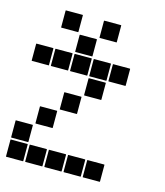

<svg xmlns="http://www.w3.org/2000/svg" viewBox="-117 -884 833 967"><g transform="rotate(15 300.0 -400.0)"><path d="M307 -795H393Q395 -795 395 -793V-707Q395 -705 393 -705H307Q305 -705 305 -707V-793Q305 -795 307 -795ZM107 -795H193Q195 -795 195 -793V-707Q195 -705 193 -705H107Q105 -705 105 -707V-793Q105 -795 107 -795ZM207 -695H293Q295 -695 295 -693V-607Q295 -605 293 -605H207Q205 -605 205 -607V-693Q205 -695 207 -695ZM407 -595H493Q495 -595 495 -593V-507Q495 -505 493 -505H407Q405 -505 405 -507V-593Q405 -595 407 -595ZM307 -595H393Q395 -595 395 -593V-507Q395 -505 393 -505H307Q305 -505 305 -507V-593Q305 -595 307 -595ZM207 -595H293Q295 -595 295 -593V-507Q295 -505 293 -505H207Q205 -505 205 -507V-593Q205 -595 207 -595ZM107 -595H193Q195 -595 195 -593V-507Q195 -505 193 -505H107Q105 -505 105 -507V-593Q105 -595 107 -595ZM7 -595H93Q95 -595 95 -593V-507Q95 -505 93 -505H7Q5 -505 5 -507V-593Q5 -595 7 -595ZM307 -495H393Q395 -495 395 -493V-407Q395 -405 393 -405H307Q305 -405 305 -407V-493Q305 -495 307 -495ZM207 -395H293Q295 -395 295 -393V-307Q295 -305 293 -305H207Q205 -305 205 -307V-393Q205 -395 207 -395ZM107 -295H193Q195 -295 195 -293V-207Q195 -205 193 -205H107Q105 -205 105 -207V-293Q105 -295 107 -295ZM7 -195H93Q95 -195 95 -193V-107Q95 -105 93 -105H7Q5 -105 5 -107V-193Q5 -195 7 -195ZM407 -95H493Q495 -95 495 -93V-7Q495 -5 493 -5H407Q405 -5 405 -7V-93Q405 -95 407 -95ZM307 -95H393Q395 -95 395 -93V-7Q395 -5 393 -5H307Q305 -5 305 -7V-93Q305 -95 307 -95ZM207 -95H293Q295 -95 295 -93V-7Q295 -5 293 -5H207Q205 -5 205 -7V-93Q205 -95 207 -95ZM107 -95H193Q195 -95 195 -93V-7Q195 -5 193 -5H107Q105 -5 105 -7V-93Q105 -95 107 -95ZM7 -95H93Q95 -95 95 -93V-7Q95 -5 93 -5H7Q5 -5 5 -7V-93Q5 -95 7 -95Z"/></g></svg>

Font: Pixel Panel Black
Style: Regular
Weight: 900
Monospace: yes
Designer: Óliver Lalan
Foundry: Óliver Lalan
Version: Version 1.000; ttfautohint (v1.8.4.7-5d5b-dirty);gftools[0.9